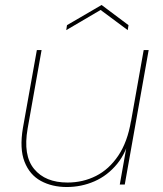

<svg xmlns="http://www.w3.org/2000/svg" viewBox="-20 -741 654 771"><path d="M577 -540 481 0H461L557 -540ZM147 -540 91 -225Q72 -117 117 -62.5Q162 -8 251 -8Q313 -8 365.5 -34.5Q418 -61 455 -116Q492 -171 506 -255L504 -202Q489 -130 450.5 -83Q412 -36 359.5 -13Q307 10 248 10Q189 10 144 -14.5Q99 -39 78.5 -91.5Q58 -144 72 -227L128 -540ZM496 -640 493 -620 384 -701 246 -620 249 -640 388 -721Z"/></svg>

Font: Poppins Variable
Style: Italic
Weight: 100
Italic angle: -10°
Designer: Jonny Pinhorn
Foundry: Indian Type Foundry
Version: Version 6.000